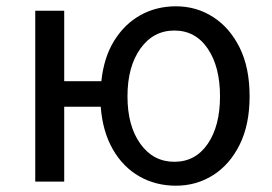

<svg xmlns="http://www.w3.org/2000/svg" viewBox="-20 -577 865 610"><path d="M539 13Q475 13 423 -16.5Q371 -46 338.5 -102.5Q306 -159 300 -238H184V0H92V-543H184V-319H302Q310 -395 343 -448Q376 -501 426.5 -529Q477 -557 539 -557Q604 -557 657 -523Q710 -489 741.5 -425.5Q773 -362 773 -271Q773 -181 741.5 -117.5Q710 -54 657 -20.5Q604 13 539 13ZM534 -63Q601 -63 640 -120Q679 -177 679 -271Q679 -365 640 -422.5Q601 -480 534 -480Q467 -480 426 -422.5Q385 -365 385 -271Q385 -177 426 -120Q467 -63 534 -63Z"/></svg>

Font: Chocolate Classical Sans
Style: Regular
Weight: 400
Designer: 田海東、宇文滿月
Foundry: Moonlit Owen
Version: Version 1.001